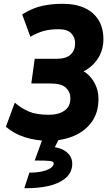

<svg xmlns="http://www.w3.org/2000/svg" viewBox="-20 -732 579 1012"><path d="M234 10Q171 10 112 -8.5Q53 -27 11 -64L58 -191Q94 -160 133.5 -143.5Q173 -127 238 -127Q288 -127 319.5 -148.5Q351 -170 351 -214Q351 -247 327.5 -269.5Q304 -292 245 -292H145L163 -422H276Q329 -422 352.5 -444.5Q376 -467 376 -504Q376 -536 355 -557Q334 -578 290 -578Q244 -578 211 -569Q178 -560 140 -538L97 -656Q153 -691 204.5 -701.5Q256 -712 309 -712Q380 -712 428 -689Q476 -666 500.5 -624.5Q525 -583 525 -525Q525 -469 497 -425Q469 -381 421 -356Q443 -343 460.5 -321.5Q478 -300 488.5 -272Q499 -244 499 -210Q499 -139 464 -90Q429 -41 369 -15.5Q309 10 234 10ZM108 260 135 178Q190 178 225 165Q260 152 263 131Q265 119 244 116.5Q223 114 163 114L217 -35L294 -6L269 44Q315 51 340 78Q365 105 360 144Q355 184 321 210.5Q287 237 232.5 249Q178 261 108 260Z"/></svg>

Font: Finlandica
Style: Italic
Weight: 400
Italic angle: -8°
Designer: Niklas Ekholm, Juho Hiilivirta, Jaakko Suomalainen
Foundry: Helsinki Type Studio
Version: Version 1.064